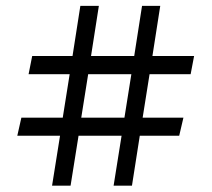

<svg xmlns="http://www.w3.org/2000/svg" viewBox="-20 -708 704 638"><path d="M153 -91 179.5 -257H37.5L51 -317H188.5L211.5 -461.5H75L87 -522H221L247 -688.5H308.5L282.5 -522H426L452 -688.5H512.5L486.5 -522H625L613.5 -461.5H477L454 -317H589.5L575.5 -257H444.5L418.5 -91H357.5L384 -257H241L214.5 -91ZM250 -317H393.5L416.5 -461.5H273Z"/></svg>

Font: Libre Caslon Text Medium
Style: Regular
Weight: 500
Designer: Pablo Impallari, Rodrigo Fuenzalida, Katja Schimmel
Foundry: Pablo Impallari, Rodrigo Fuenzalida
Version: Version 2.000